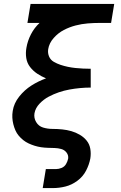

<svg xmlns="http://www.w3.org/2000/svg" viewBox="-20 -755 616 980"><path d="M198 205H250Q282 205 314 197Q346 189 374.5 168Q403 147 419 116.5Q435 86 441 54Q445 29 441 5Q437 -19 422.5 -37Q408 -55 387.5 -67Q367 -79 344.5 -85.5Q322 -92 297.5 -94.5Q273 -97 248 -97Q223 -97 200 -104Q177 -111 164.5 -132Q152 -153 156 -177Q161 -204 182 -226Q203 -248 228.5 -261.5Q254 -275 280.5 -284Q307 -293 334.5 -298Q362 -303 389 -305.5Q416 -308 443 -308V-320V-343V-345V-392V-404Q423 -404 403.5 -405Q384 -406 364.5 -408Q345 -410 326 -414Q307 -418 289 -424Q271 -430 254.5 -439.5Q238 -449 230.5 -466.5Q223 -484 226 -504Q231 -535 254 -561Q277 -587 306 -602Q335 -617 366 -625Q397 -633 428 -635.5Q459 -638 490 -638H547L563 -735H136L120 -638H182Q155 -613 138 -580Q121 -547 115 -512Q110 -485 114 -459Q118 -433 133.5 -413Q149 -393 170 -379Q191 -365 215 -355Q176 -341 140.5 -318.5Q105 -296 78 -262Q51 -228 45 -189Q42 -171 43 -154Q44 -137 48 -121Q52 -105 58.5 -90Q65 -75 75.5 -62.5Q86 -50 98.5 -40Q111 -30 126 -23Q141 -16 157 -11Q173 -6 190 -3.5Q207 -1 224.5 -0.5Q242 0 259 0.5Q276 1 292.5 5.5Q309 10 319.5 23.5Q330 37 328 54Q325 69 317 82.5Q309 96 294.5 102Q280 108 266 108H214Z"/></svg>

Font: Iosevka Sparkle Semibold
Style: Italic
Weight: 600
Italic angle: -9°
Designer: Belleve Invis
Foundry: Belleve Invis
Version: Version 4.5.0; ttfautohint (v1.8.3)